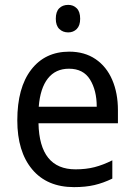

<svg xmlns="http://www.w3.org/2000/svg" viewBox="-20 -758 550 788"><path d="M264 -546Q327 -546 372 -515.5Q417 -485 440.5 -430.5Q464 -376 464 -306V-252H138Q142 -63 290 -63Q333 -63 368 -72Q403 -81 441 -100V-25Q404 -7 367.5 1.5Q331 10 284 10Q173 10 112 -63Q51 -136 51 -264Q51 -398 108 -472Q165 -546 264 -546ZM263 -476Q208 -476 176.5 -436Q145 -396 139 -320H377Q377 -387 349.5 -431.5Q322 -476 263 -476ZM260 -738Q281 -738 295 -724Q309 -710 309 -681Q309 -653 295 -639Q281 -625 260 -625Q238 -625 223.5 -639Q209 -653 209 -681Q209 -710 223 -724Q237 -738 260 -738Z"/></svg>

Font: Noto Sans Gurmukhi SemiCondensed
Style: Regular
Weight: 400
Width: 4
Designer: Jelle Bosma - Monotype Design Team
Foundry: Monotype Imaging Inc.
Version: Version 2.004; ttfautohint (v1.8.4.7-5d5b)